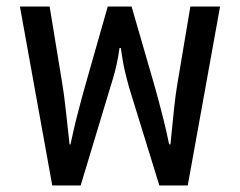

<svg xmlns="http://www.w3.org/2000/svg" viewBox="-20 -568 735 588"><path d="M140 0 41 -548H132L171 -310Q176 -281 181 -235Q186 -189 193 -126H196Q205 -169 213.5 -203Q222 -237 229.5 -264.5Q237 -292 243 -313L310 -548H383L451 -313Q457 -292 464.5 -264.5Q472 -237 480.5 -203Q489 -169 498 -126H502Q508 -189 513 -235Q518 -281 523 -310L563 -548H654L555 0H468L376 -298Q369 -323 362.5 -350Q356 -377 350 -421H346Q342 -392 337 -370Q332 -348 327 -331Q322 -314 317 -298L227 0Z"/></svg>

Font: Farlight84_Sys_V01
Style: Regular
Weight: 400
Designer: Ryoko NISHIZUKA  (kana, bopomofo & ideographs); Paul D. Hunt (Latin, Greek & Cyrillic); Sandoll Communications , Soo-you
Foundry: Adobe
Version: Version 2.004;October 29, 2024;FontCreator 14.0.0.2814 64-bi